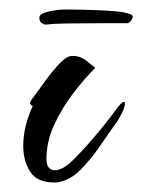

<svg xmlns="http://www.w3.org/2000/svg" viewBox="-20 -371 300 405"><path d="M95 14Q58 14 43.5 -9Q29 -32 29 -63Q29 -86 35 -108.5Q41 -131 49 -147Q46 -149 44 -151.5Q42 -154 46 -160Q56 -173 70.5 -193.5Q85 -214 100.5 -231.5Q116 -249 126 -252Q129 -253 134 -253Q150 -253 163.5 -242Q177 -231 181 -228Q157 -204 133.5 -173Q110 -142 94 -107Q78 -72 78 -36Q78 -23 83 -17.5Q88 -12 95 -12Q110 -12 126 -26Q144 -42 171.5 -73.5Q199 -105 222 -136Q236 -156 241 -156Q246 -156 241.5 -143Q237 -130 226 -113Q212 -94 192 -64.5Q172 -35 149 -12Q136 1 121.5 7.5Q107 14 95 14ZM77 -319Q74 -319 68.5 -322Q63 -325 63 -334Q63 -342 82 -346.5Q101 -351 119 -351Q130 -351 155 -350.5Q180 -350 205.5 -348.5Q231 -347 241 -345Q244 -344 252 -342Q260 -340 260 -336Q260 -332 256 -327Q252 -322 249 -322Q223 -322 187 -322Q151 -322 120 -321.5Q89 -321 77 -319Z"/></svg>

Font: The Nautigal
Style: Bold
Weight: 700
Designer: Robert E. Leuschke
Foundry: Robert E. Leuschke
Version: Version 1.100; ttfautohint (v1.8.3)